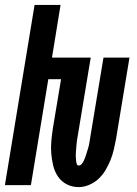

<svg xmlns="http://www.w3.org/2000/svg" viewBox="-37 -755 557 783"><path d="M284 8Q257 8 235 -3.5Q213 -15 199.5 -35Q186 -55 180 -79.5Q174 -104 172 -129.5Q170 -155 172.5 -181.5Q175 -208 179 -234L212 -432H160L89 0H-17L104 -735H210L175 -520H333L283 -219Q282 -213 281 -207Q280 -201 279 -195Q278 -189 277 -183Q276 -177 275.5 -171Q275 -165 274.5 -159Q274 -153 273.5 -146.5Q273 -140 272.5 -134Q272 -128 272 -122Q272 -116 272.5 -110Q273 -104 273.5 -98.5Q274 -93 276 -86.5Q278 -80 284 -80Q291 -80 296 -86Q301 -92 304 -98Q307 -104 309.5 -110.5Q312 -117 314 -123.5Q316 -130 318 -136.5Q320 -143 322 -149.5Q324 -156 325.5 -162.5Q327 -169 328 -175.5Q329 -182 330 -188.5Q331 -195 332 -201L385 -520H491L436 -187Q432 -166 427 -144.5Q422 -123 413.5 -102Q405 -81 393.5 -61.5Q382 -42 365 -26Q348 -10 326.5 -1Q305 8 284 8Z"/></svg>

Font: Iosevka Term Curly XBd Obl
Style: Regular
Weight: 800
Italic angle: -9°
Designer: Belleve Invis
Foundry: Belleve Invis
Version: Version 32.3.0